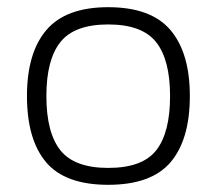

<svg xmlns="http://www.w3.org/2000/svg" viewBox="-20 -504 603 534"><path d="M281 10Q161 10 108 -53Q55 -116 55 -237Q55 -357 109 -420.5Q163 -484 281 -484Q400 -484 454 -420.5Q508 -357 508 -237Q508 -116 454.5 -53Q401 10 281 10ZM281 -37Q376 -37 414.5 -86Q453 -135 453 -237Q453 -338 414 -387Q375 -436 281 -436Q187 -436 148 -387Q109 -338 109 -237Q109 -135 148 -86Q187 -37 281 -37Z"/></svg>

Font: Kanit ExtraLight
Style: Regular
Weight: 275
Designer: Katatrad Team
Foundry: CadsonDemak
Version: Version 2.000; ttfautohint (v1.8.3)